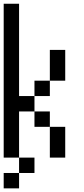

<svg xmlns="http://www.w3.org/2000/svg" viewBox="-20 -937 457 1040"><path d="M0 83.3V0H83.3V83.3ZM0 -83.3V-916.7H83.3V-416.7H166.7V-333.3H83.3V-83.3ZM166.7 -83.3V0H83.3V-83.3ZM166.7 -416.7V-500H250V-416.7ZM166.7 -333.3H250V-250H166.7ZM333.3 -83.3H250V-250H333.3ZM333.3 -500H250V-666.7H333.3Z"/></svg>

Font: Galmuri11 Condensed
Style: Regular
Weight: 400
Width: 3
Designer: Lee Minseo (quiple)
Version: Version 2.399;hotconv 1.1.1;makeotfexe 2.6.0 DEVELOPMENT